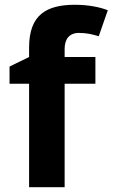

<svg xmlns="http://www.w3.org/2000/svg" viewBox="-20 -878 472 805"><path d="M380 -527V-639H251V-673C251 -712 269 -740 311 -740C345 -740 371 -733 394 -726L432 -835C402 -847 353 -858 295 -858C177 -858 102 -818 102 -679V-639L20 -599V-527H102V-93H251V-527Z"/></svg>

Font: Noto Sans Kannada UI
Style: Bold
Weight: 700
Designer: Jelle Bosma - Monotype Design Team
Foundry: Monotype Imaging Inc.
Version: Version 2.005